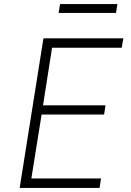

<svg xmlns="http://www.w3.org/2000/svg" viewBox="-20 -917 640 937"><path d="M76 0 192 -730H582L574 -684H234L190 -403H495L488 -358H183L133 -46H473L466 0ZM266 -854 273 -897H553L546 -854Z"/></svg>

Font: JetBrains Mono NL Thin
Style: Italic
Weight: 100
Italic angle: -9°
Monospace: yes
Designer: Philipp Nurullin, Konstantin Bulenkov
Foundry: JetBrains
Version: Version 2.305; ttfautohint (v1.8.4.7-5d5b)